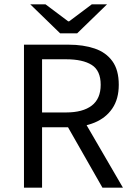

<svg xmlns="http://www.w3.org/2000/svg" viewBox="-20 -861 609 881"><path d="M90 0V-656H295Q362 -656 414 -638.5Q466 -621 495.5 -580.5Q525 -540 525 -472Q525 -407 495.5 -363.5Q466 -320 414 -298.5Q362 -277 295 -277H173V0ZM173 -345H283Q360 -345 401 -376.5Q442 -408 442 -472Q442 -537 401 -563Q360 -589 283 -589H173ZM450 0 279 -300 344 -344 544 0ZM256 -708 119 -841H189L293 -763H297L401 -841H471L334 -708Z"/></svg>

Font: Mada
Style: Regular
Weight: 400
Designer: Khaled Hosny
Version: Version 1.5